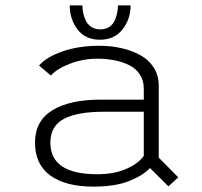

<svg xmlns="http://www.w3.org/2000/svg" viewBox="-20 -682 750 713"><path d="M465 -662Q465 -611 435 -572.8Q405 -534.5 351 -534.5Q297 -534.5 268 -572.5Q239 -610.5 239 -662H286Q286 -649.5 288.5 -636.2Q291 -623 297.5 -607.8Q304 -592.5 318 -582.8Q332 -573 352 -573Q372.5 -573 386.5 -582.5Q400.5 -592 406.8 -607.5Q413 -623 415.5 -636Q418 -649 418 -662ZM605.5 10 537 -58Q510.5 -30 459 -9.5Q407.5 11 326.5 11Q224.5 11 167.2 -30Q110 -71 110 -152.5Q110 -232.5 174 -272.2Q238 -312 354 -312H514V-352.5Q514 -383 499.5 -405.2Q485 -427.5 459.8 -440Q434.5 -452.5 404.8 -458.2Q375 -464 340.5 -464Q287.5 -464 238.8 -445Q190 -426 169 -401.5L125 -438.5Q151 -469.5 211.2 -490.8Q271.5 -512 349 -512Q392.5 -512 431 -503.2Q469.5 -494.5 501 -477.2Q532.5 -460 551 -430.8Q569.5 -401.5 569.5 -363.5V-96.5L642 -23.5ZM340.5 -35Q403 -35 448.2 -54.5Q493.5 -74 514 -103.5V-267H364Q267.5 -267 217.2 -240.5Q167 -214 167 -152.5Q167 -35 340.5 -35Z"/></svg>

Font: League Mono UltraLight
Style: Regular
Weight: 200
Width: 6
Designer: Tyler Finck
Foundry: The League of Moveable Type / Tyler Finck
Version: Version 2.210